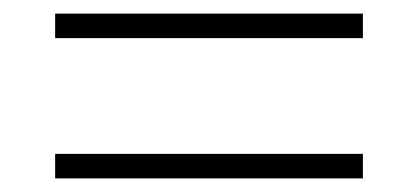

<svg xmlns="http://www.w3.org/2000/svg" viewBox="-20 -466 580 282"><path d="M61 -204V-240H513V-204ZM61 -410V-446H513V-410Z"/></svg>

Font: DeepMind Serif Text
Style: Italic
Weight: 400
Italic angle: -12°
Designer: Frank Grießhammer / Modifications: Colophon Foundry
Foundry: Colophon Foundry
Version: Version 5.003; ttfautohint (v1.8.2)